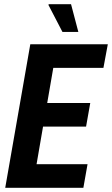

<svg xmlns="http://www.w3.org/2000/svg" viewBox="-20 -899 536 919"><path d="M5 0 125 -687H496L475 -574H235L206 -406H412L392 -293H186L155 -113H399L379 0ZM279 -746 212 -875 213 -879H320L355 -746Z"/></svg>

Font: Archivo ExtraCondensed
Style: Bold Italic
Weight: 700
Width: 2
Italic angle: -10°
Designer: Hector Gatti
Foundry: Omnibus-Type
Version: Version 2.001